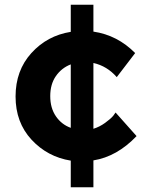

<svg xmlns="http://www.w3.org/2000/svg" viewBox="-20 -677 638 814"><path d="M376 117H280V4Q181 -12 113.5 -85Q46 -158 46 -268Q46 -378 113 -452Q180 -526 280 -542V-657H376V-543Q478 -528 553 -452L475 -350Q434 -397 376 -410V-131Q402 -139 425.5 -156Q449 -173 460 -186L470 -200L559 -100Q476 -13 376 3ZM280 -135V-404Q241 -389 217 -354.5Q193 -320 193 -269.5Q193 -219 217 -184Q241 -149 280 -135Z"/></svg>

Font: Montreal
Style: Bold
Weight: 700
Designer: Julieta Ulanovsky, usr_local_share
Foundry: Julieta Ulanovsky, usr_local_share
Version: Version 2.001